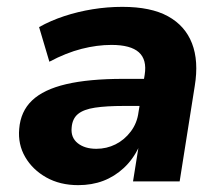

<svg xmlns="http://www.w3.org/2000/svg" viewBox="-20 -529 650 560"><path d="M208 11Q155 11 115 -11.5Q75 -34 53.5 -71Q32 -108 36 -153Q40 -204 73.5 -236Q107 -268 173 -283.5Q239 -299 340 -299H416L404 -220H341Q290 -220 257 -215Q224 -210 207.5 -196.5Q191 -183 189 -157Q186 -128 206.5 -111.5Q227 -95 261 -95Q291 -95 317 -108Q343 -121 361.5 -145.5Q380 -170 384 -202L402 -311Q409 -355 385 -376.5Q361 -398 305 -398Q263 -398 218 -386.5Q173 -375 124 -349L94 -450Q128 -469 167.5 -482Q207 -495 250 -502Q293 -509 337 -509Q420 -509 470 -481.5Q520 -454 540 -402.5Q560 -351 548 -278L504 0H368L384 -100H385Q368 -64 341 -39Q314 -14 281 -1.5Q248 11 208 11Z"/></svg>

Font: Nunito Sans 9pt ExtraBold
Style: Italic
Weight: 800
Italic angle: -9°
Version: Version 3.101;gftools[0.9.27]